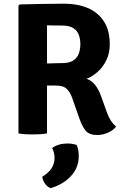

<svg xmlns="http://www.w3.org/2000/svg" viewBox="-20 -708 653 1019"><path d="M562.5 -473Q562.5 -425 544.2 -388Q526 -351 497.8 -326.2Q469.5 -301.5 439.5 -290Q467.5 -280 486 -255.8Q504.5 -231.5 516 -199L548 -110Q565.5 -61 596.5 -36.5Q582 -17 553.8 -4.2Q525.5 8.5 495.5 8.5Q454 8.5 435.2 -13.8Q416.5 -36 401 -80L363 -188.5Q354 -215.5 335.8 -234.8Q317.5 -254 276.5 -254H229.5V0Q210.5 3.5 189.8 4.5Q169 5.5 153.5 5.5Q139.5 5.5 117.8 4.5Q96 3.5 78 0V-678L85 -684.5Q148 -686 206.5 -687.2Q265 -688.5 321 -688.5Q390.5 -688.5 445 -665.8Q499.5 -643 531 -595.2Q562.5 -547.5 562.5 -473ZM229.5 -573.5V-371Q253.5 -372 275.8 -372.5Q298 -373 308.5 -373Q348 -373 369.2 -387.2Q390.5 -401.5 398.5 -424.5Q406.5 -447.5 406.5 -473Q406.5 -499.5 398.5 -522.2Q390.5 -545 369.2 -558.8Q348 -572.5 308.5 -572.5Q292.5 -572.5 272 -572.8Q251.5 -573 229.5 -573.5ZM387 61.5Q398 86 398 121.5Q398 180.5 358 225Q318 269.5 249.5 290.5Q231.5 284.5 219.5 267.8Q207.5 251 204 230Q269.5 191.5 269.5 130Q269.5 102 256.5 77.5Q290 53.5 339 53.5Q364 53.5 387 61.5Z"/></svg>

Font: Signika Negative SC
Style: Bold
Weight: 700
Designer: Anna Giedryś
Foundry: Anna Giedryś
Version: Version 2.000; ttfautohint (v1.8.3) -l 8 -r 50 -G 200 -x 9 -